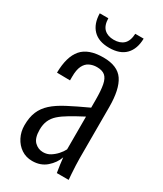

<svg xmlns="http://www.w3.org/2000/svg" viewBox="-194 -832 773 913"><g transform="rotate(30 192.5 -375.5)"><path d="M144 9Q110 9 84 -8.5Q58 -26 43 -55.5Q28 -85 28 -120Q28 -164 41 -195Q54 -226 81 -250.5Q108 -275 153 -298.5Q198 -322 261 -351V-392Q261 -445 255 -475.5Q249 -506 233.5 -519Q218 -532 189 -532Q167 -532 148.5 -523Q130 -514 119.5 -492.5Q109 -471 109 -433V-413L37 -414Q38 -502 74.5 -544.5Q111 -587 193 -587Q271 -587 302.5 -540.5Q334 -494 334 -396V-115Q334 -100 335 -76.5Q336 -53 337.5 -32Q339 -11 340 0H275Q272 -19 268.5 -42.5Q265 -66 264 -80Q252 -45 221 -18Q190 9 144 9ZM168 -53Q190 -53 207.5 -64Q225 -75 239 -90.5Q253 -106 261 -122V-302Q219 -280 188.5 -262Q158 -244 139 -227Q120 -210 110.5 -188.5Q101 -167 101 -138Q101 -92 121 -72.5Q141 -53 168 -53ZM192 -640Q134 -640 103.5 -671.5Q73 -703 72 -760H119Q120 -720 139.5 -702Q159 -684 192 -684Q226 -684 245.5 -702Q265 -720 267 -760H313Q312 -703 281.5 -671.5Q251 -640 192 -640Z"/></g></svg>

Font: Oswald Light
Style: Regular
Weight: 300
Designer: Vernon Adams
Foundry: Vernon Adams
Version: Version 4.103;gftools[0.9.33.dev8+g029e19f]